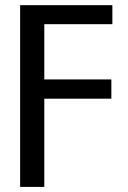

<svg xmlns="http://www.w3.org/2000/svg" viewBox="-20 -525 496 745"><path d="M58.1 -504.9H416V-431.2H151.9V-216.8H412.1V-142.1H151.9V200.2H58.1Z"/></svg>

Font: LT Superior Med
Style: Regular
Weight: 500
Designer: Daniel Lyons
Foundry: LyonsType
Version: Version 1.000